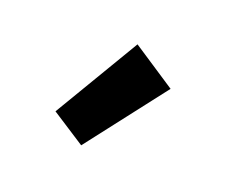

<svg xmlns="http://www.w3.org/2000/svg" viewBox="-53 -829 428 365"><g transform="rotate(20 161.0 -646.5)"><path d="M69 -582 172 -755 260 -697 137 -538Z"/></g></svg>

Font: Maitree Semibold
Style: Regular
Weight: 600
Designer: CadsonDemak Team
Foundry: CadsonDemak
Version: Version 1.000